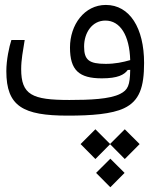

<svg xmlns="http://www.w3.org/2000/svg" viewBox="-20 -478 626 797"><path d="M261.7 2C358.9 2 443.8 -4.4 495.1 -28.8C559.1 -59.1 578.1 -116.2 578.1 -216.8C578.1 -361.3 518.6 -457.5 419.4 -457.5C330.1 -457.5 270.5 -375 270.5 -280.8C270.5 -186.5 308.1 -152.8 402.8 -152.8C468.8 -152.8 495.6 -167.5 510.3 -187.5L520.5 -188C519.5 -123 510.7 -104.5 479 -88.4C436 -66.4 352.5 -63 268.1 -63C113.3 -63 67.9 -84 67.9 -191.4C67.9 -229.5 75.2 -267.1 82.5 -312H27.3C18.1 -284.2 6.3 -229.5 6.3 -182.6C6.3 -36.6 75.2 2 261.7 2ZM520.5 -228.5C490.2 -219.7 457.5 -212.9 418.9 -212.9C349.6 -212.9 329.1 -229 329.1 -284.7C329.1 -342.8 362.8 -392.6 417.5 -392.6C479 -392.6 517.6 -331.1 520.5 -228.5ZM498 58.6 437 119.6 376 58.6 314.5 120.1 376 182.1 437 120.6 498 182.1 559.6 120.1ZM438 180.7 378.9 239.7 438 299.3 497.1 239.7Z"/></svg>

Font: Cascadia Mono NF Light
Style: Regular
Weight: 300
Monospace: yes
Designer: Aaron Bell
Foundry: Saja Typeworks
Version: Version 2404.023